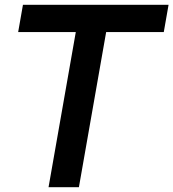

<svg xmlns="http://www.w3.org/2000/svg" viewBox="-20 -783 725 803"><path d="M310 0H183L297 -649H56L76 -763H685L665 -649H424Z"/></svg>

Font: Open Sauce Sans SemiBold Italic
Style: Regular
Weight: 600
Italic angle: -10°
Designer: Alfredo Marco Pradil
Foundry: Creative Sauce Fz LLC
Version: Version 1.477